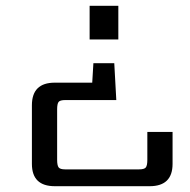

<svg xmlns="http://www.w3.org/2000/svg" viewBox="-20 -504 655 662"><path d="M388 -484V-368H289V-484ZM488 -49H575V61Q575 138 496 138H169Q90 138 90 61V-141Q90 -219 169 -219H298L302 -286H374L381 -159H205Q187 -159 182 -152.5Q177 -146 177 -127V47Q177 66 182 73Q187 80 205 80H459Q478 80 483 73Q488 66 488 47Z"/></svg>

Font: Sarpanch
Style: Regular
Weight: 400
Designer: Manushi Parikh (Devanagari and Latin), Jyotish Sonowal (Devanagari)
Foundry: Indian Type Foundry
Version: Version 2.004;PS 1.0;hotconv 1.0.78;makeotf.lib2.5.61930; tt